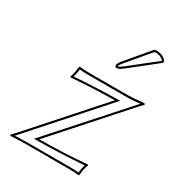

<svg xmlns="http://www.w3.org/2000/svg" viewBox="-164 -777 814 883"><g transform="rotate(30 243.0 -335.0)"><path d="M146.5 -49.8Q268.1 -50.3 398.9 -61L400.4 -58.1Q395 -42 391.6 -26.9Q391.1 -24.4 388.2 0L385.3 2.9Q362.8 0 330.1 0H104Q75.7 0 22.5 2.9L20.5 -1.5Q29.3 -10.3 48.8 -32.2L357.4 -378.9Q242.7 -377.4 127.4 -368.2L126 -371.1Q131.3 -386.7 134.3 -401.9Q134.8 -405.3 138.2 -429.2L140.6 -432.1Q163.1 -429.2 196.3 -429.2H400.4Q420.9 -429.2 468.3 -434.1Q480.5 -435.5 482.4 -435.1Q486.8 -433.1 486.3 -429.2Q476.6 -419.9 447.3 -387.2ZM398.4 -670.9Q405.3 -672.9 413.1 -672.9Q444.3 -671.4 463.4 -649.9L463.9 -639.2L325.7 -529.8Q302.2 -511.2 291.5 -511.2Q280.8 -511.2 280.3 -521Q280.3 -522.9 280.3 -523.9Q283.7 -535.6 297.9 -551.8ZM138.7 -378.9Q255.9 -387.2 357.4 -388.7L379.9 -389.2L56.2 -25.4Q41.5 -9.3 40.5 -7.8Q82.5 -9.8 104 -9.8H330.1Q357.9 -9.8 378.9 -7.8Q380.9 -24.4 381.8 -29.3Q383.8 -38.6 387.2 -50.3Q254.9 -41 146.5 -40H124L439.9 -393.6Q459.5 -415.5 467.3 -423.8Q421.4 -418.9 400.4 -418.9H196.3Q168.5 -418.9 147.5 -421.4Q145.5 -405.3 144 -399.9Q142.1 -390.6 138.7 -378.9ZM404.3 -662.1 305.7 -545.4Q292 -528.3 290 -522L291.5 -521Q300.3 -522.5 319.3 -537.6L453.6 -643.6V-646Q437.5 -662.6 413.1 -663.1Q408.7 -662.6 404.3 -662.1Z"/></g></svg>

Font: Linux Biolinum Outline O
Style: Italic
Weight: 400
Italic angle: -12°
Designer: Philipp H. Poll
Foundry: Philipp H. Poll
Version: Version 0.6.2